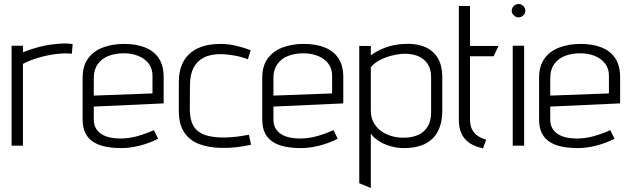

<svg xmlns="http://www.w3.org/2000/svg" viewBox="-20 -730 3157 962"><path d="M340 -461 344 -509Q344 -509 329 -511Q314 -513 294 -512Q233 -509 185 -497Q137 -485 95 -468V-501H38V0H95V-410Q111 -419 134.5 -428Q158 -437 185.5 -444.5Q213 -452 241 -456.5Q269 -461 292 -462Q311 -463 325.5 -462Q340 -461 340 -461Z M450 -132V-196L800 -212V-344Q800 -401 776 -437.5Q752 -474 707.5 -492Q663 -510 602 -510Q543 -510 495.5 -492Q448 -474 421 -436.5Q394 -399 394 -341V-132Q394 -90 408 -62.5Q422 -35 448 -18.5Q474 -2 510 5Q546 12 589 12Q632 12 681 -0.5Q730 -13 772 -35L751 -78Q709 -59 667 -47.5Q625 -36 583 -36Q556 -36 532 -41Q508 -46 489.5 -57.5Q471 -69 460.5 -87Q450 -105 450 -132ZM744 -351V-262L450 -251V-340Q450 -381 469.5 -408.5Q489 -436 523 -449.5Q557 -463 601 -463Q640 -463 672.5 -450Q705 -437 724.5 -412Q744 -387 744 -351Z M1222 -433 1236 -478Q1201 -492 1162 -501Q1123 -510 1085 -510Q1016 -510 969 -487Q922 -464 899 -421.5Q876 -379 876 -319V-174Q876 -108 902.5 -67.5Q929 -27 977 -8.5Q1025 10 1090 11Q1127 12 1165.5 7.5Q1204 3 1238 -5L1227 -55Q1228 -55 1217 -53Q1206 -51 1186.5 -48Q1167 -45 1142.5 -43Q1118 -41 1092 -41Q1052 -42 1021.5 -49.5Q991 -57 970.5 -74Q950 -91 940.5 -118.5Q931 -146 931 -186L932 -311Q933 -357 949.5 -390Q966 -423 1000.5 -441Q1035 -459 1088 -459Q1120 -458 1156 -451.5Q1192 -445 1222 -433Z M1350 -132V-196L1700 -212V-344Q1700 -401 1676 -437.5Q1652 -474 1607.5 -492Q1563 -510 1502 -510Q1443 -510 1395.5 -492Q1348 -474 1321 -436.5Q1294 -399 1294 -341V-132Q1294 -90 1308 -62.5Q1322 -35 1348 -18.5Q1374 -2 1410 5Q1446 12 1489 12Q1532 12 1581 -0.5Q1630 -13 1672 -35L1651 -78Q1609 -59 1567 -47.5Q1525 -36 1483 -36Q1456 -36 1432 -41Q1408 -46 1389.5 -57.5Q1371 -69 1360.5 -87Q1350 -105 1350 -132ZM1644 -351V-262L1350 -251V-340Q1350 -381 1369.5 -408.5Q1389 -436 1423 -449.5Q1457 -463 1501 -463Q1540 -463 1572.5 -450Q1605 -437 1624.5 -412Q1644 -387 1644 -351Z M2196 -176V-346Q2196 -400 2174.5 -437.5Q2153 -475 2110.5 -494Q2068 -513 2005 -510Q1978 -509 1948.5 -502.5Q1919 -496 1891 -483.5Q1863 -471 1838 -453V-500H1780V188L1838 212V-61Q1851 -41 1877 -24Q1903 -7 1936.5 2.5Q1970 12 2005 12Q2099 12 2147.5 -36Q2196 -84 2196 -176ZM2140 -343V-167Q2140 -124 2123 -96Q2106 -68 2075 -54Q2044 -40 2002 -40Q1969 -40 1939.5 -49Q1910 -58 1887.5 -75Q1865 -92 1851.5 -117Q1838 -142 1838 -174V-393Q1855 -414 1881.5 -428Q1908 -442 1937.5 -450Q1967 -458 1992 -460Q2019 -462 2045 -457.5Q2071 -453 2092.5 -439.5Q2114 -426 2127 -402.5Q2140 -379 2140 -343Z M2335 -130V-448H2453L2478 -500H2335V-700H2279V-132Q2279 -70 2308.5 -35Q2338 0 2400 13L2416 -30Q2392 -37 2374 -49Q2356 -61 2345.5 -81Q2335 -101 2335 -130Z M2549 0H2606V-501H2549ZM2578 -710Q2565 -710 2554.5 -700Q2544 -690 2544 -676Q2544 -663 2554.5 -653Q2565 -643 2578 -643Q2592 -643 2602 -653Q2612 -663 2612 -676Q2612 -690 2602 -700Q2592 -710 2578 -710Z M2737 -132V-196L3087 -212V-344Q3087 -401 3063 -437.5Q3039 -474 2994.5 -492Q2950 -510 2889 -510Q2830 -510 2782.5 -492Q2735 -474 2708 -436.5Q2681 -399 2681 -341V-132Q2681 -90 2695 -62.5Q2709 -35 2735 -18.5Q2761 -2 2797 5Q2833 12 2876 12Q2919 12 2968 -0.5Q3017 -13 3059 -35L3038 -78Q2996 -59 2954 -47.5Q2912 -36 2870 -36Q2843 -36 2819 -41Q2795 -46 2776.5 -57.5Q2758 -69 2747.5 -87Q2737 -105 2737 -132ZM3031 -351V-262L2737 -251V-340Q2737 -381 2756.5 -408.5Q2776 -436 2810 -449.5Q2844 -463 2888 -463Q2927 -463 2959.5 -450Q2992 -437 3011.5 -412Q3031 -387 3031 -351Z"/></svg>

Font: AdventPro_ExpandedRegular
Style: ExpandedRegular
Weight: 400
Width: 7
Designer: VivaRado, Andreas Kalpakidis
Foundry: VivaRado, Andreas Kalpakidis
Version: Version 3.000